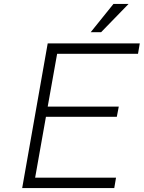

<svg xmlns="http://www.w3.org/2000/svg" viewBox="-20 -958 732 978"><path d="M442 -794 558 -938H635L495 -794ZM93 0 223 -737H692L683 -684H271L223 -415H585L575 -363H214L159 -53H571L562 0Z"/></svg>

Font: Tomorrow Light
Style: Italic
Weight: 300
Italic angle: -10°
Designer: Tony de Marco, Monica Rizzolli
Foundry: Just in Type
Version: Version 2.002